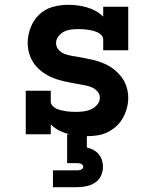

<svg xmlns="http://www.w3.org/2000/svg" viewBox="-20 -558 640 798"><path d="M338 8Q318 8 298 5.5Q278 3 259 -2.5Q240 -8 222.5 -17.5Q205 -27 191 -41V0H87V-181H191V-136Q191 -126 198.5 -118Q206 -110 215.5 -106Q225 -102 235 -99.5Q245 -97 255.5 -95.5Q266 -94 276 -93.5Q286 -93 296 -93Q312 -93 328 -95Q344 -97 358.5 -103.5Q373 -110 384 -123Q395 -136 395 -152Q395 -167 384.5 -178.5Q374 -190 360.5 -195.5Q347 -201 332.5 -203.5Q318 -206 303 -209Q288 -212 273.5 -214.5Q259 -217 244.5 -220.5Q230 -224 216 -228.5Q202 -233 188.5 -239.5Q175 -246 163 -254Q151 -262 140 -272.5Q129 -283 120.5 -295Q112 -307 106.5 -321Q101 -335 98 -349.5Q95 -364 95 -379Q95 -411 107 -442.5Q119 -474 142.5 -497Q166 -520 198 -529Q230 -538 263 -538Q283 -538 302.5 -535.5Q322 -533 341 -527.5Q360 -522 377.5 -512.5Q395 -503 409 -489V-530H513V-349H409V-394Q409 -404 401.5 -412Q394 -420 384.5 -424Q375 -428 365 -430.5Q355 -433 345 -434.5Q335 -436 324.5 -436.5Q314 -437 304 -437Q289 -437 274 -435Q259 -433 245.5 -426Q232 -419 222.5 -406.5Q213 -394 213 -379Q213 -364 223 -352Q233 -340 247 -334.5Q261 -329 275.5 -326.5Q290 -324 304.5 -321.5Q319 -319 333.5 -316Q348 -313 362.5 -310Q377 -307 391.5 -302Q406 -297 419 -291Q432 -285 444.5 -276.5Q457 -268 467.5 -257.5Q478 -247 487 -235Q496 -223 501.5 -209.5Q507 -196 510 -181.5Q513 -167 513 -152Q513 -129 507 -107.5Q501 -86 490 -66.5Q479 -47 462 -32Q445 -17 425 -7.5Q405 2 382.5 5Q360 8 338 8ZM200 220V150H300Q304 150 308 149.5Q312 149 316 147.5Q320 146 323 142.5Q326 139 326 135Q326 131 323 127.5Q320 124 316 122.5Q312 121 308 120.5Q304 120 300 120H259V0H341V55Q355 58 368 65Q381 72 390 82.5Q399 93 403.5 107Q408 121 408 135Q408 155 399.5 173Q391 191 374.5 201.5Q358 212 338.5 216Q319 220 300 220Z"/></svg>

Font: Iosevka Curly Slab Extended
Style: Bold
Weight: 700
Width: 7
Monospace: yes
Designer: Belleve Invis
Foundry: Belleve Invis
Version: Version 11.1.0; ttfautohint (v1.8.3)